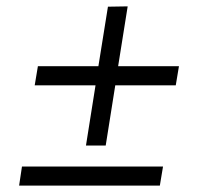

<svg xmlns="http://www.w3.org/2000/svg" viewBox="-20 -644 641 603"><path d="M250 -187 280 -376H89L99 -436H289L319 -623L381 -624L351 -436H542L532 -376H342L312 -187ZM40 -61 49 -121H492L482 -61Z"/></svg>

Font: Sora Light
Style: Italic
Weight: 300
Designer: Jonathan Barnbrook, Juli√°n Moncada
Version: Version 1.000